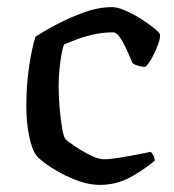

<svg xmlns="http://www.w3.org/2000/svg" viewBox="-20 -520 490 540"><path d="M261 0Q233 0 204 -10Q175 -20 149.5 -34Q124 -48 106 -61.5Q88 -75 83 -82Q70 -98 62 -137Q54 -176 54 -220Q54 -281 62 -334Q70 -387 80 -417Q98 -429 134 -448.5Q170 -468 213 -484Q256 -500 296 -500Q310 -500 332 -490.5Q354 -481 375.5 -467.5Q397 -454 412.5 -441.5Q428 -429 430 -423Q431 -412 424 -393.5Q417 -375 407.5 -357.5Q398 -340 389 -332Q369 -332 353 -342Q347 -356 338 -376.5Q329 -397 318.5 -413Q308 -429 298 -429Q268 -429 240.5 -422.5Q213 -416 191.5 -407.5Q170 -399 160 -395Q154 -379 149.5 -344.5Q145 -310 145 -276Q145 -244 148 -212.5Q151 -181 155 -158Q159 -135 164 -129Q168 -124 188.5 -110Q209 -96 233 -84Q257 -72 272 -72Q288 -72 316 -76.5Q344 -81 369.5 -86Q395 -91 404 -93Q407 -90 411 -83.5Q415 -77 415 -68Q387 -44 347.5 -22Q308 0 261 0Z"/></svg>

Font: Texturina
Style: Regular
Weight: 400
Designer: Guillermo Torres Carreño
Foundry: Omnibus-Type
Version: Version 1.002; ttfautohint (v1.8.3)